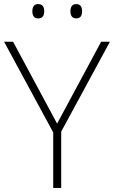

<svg xmlns="http://www.w3.org/2000/svg" viewBox="-20 -918 557 938"><path d="M138 -863C138 -843 146 -828 166 -828C189 -828 196 -843 196 -863C196 -883 189 -898 166 -898C146 -898 138 -883 138 -863ZM324 -863C324 -843 332 -828 352 -828C374 -828 381 -843 381 -863C381 -883 374 -898 352 -898C332 -898 324 -883 324 -863ZM259 -314 44 -714H0L240 -271V0H279V-275L517 -714H474Z"/></svg>

Font: Noto Sans Canadian Aboriginal ExtraLight
Style: Regular
Weight: 200
Designer: Monotype Design Team, Typotheque's Kevin King
Foundry: Monotype Imaging Inc.
Version: Version 2.004